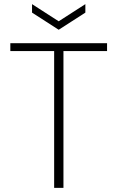

<svg xmlns="http://www.w3.org/2000/svg" viewBox="-20 -909 569 929"><path d="M242 0V-662H30V-700H498V-662H287V0ZM264 -765 135 -848V-889L264 -806L393 -889V-848Z"/></svg>

Font: DM Sans 11pt ExtraLight
Style: Regular
Weight: 250
Version: Version 4.004;gftools[0.9.30]